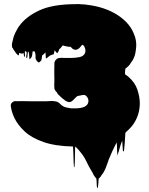

<svg xmlns="http://www.w3.org/2000/svg" viewBox="-20 -731 755 971"><path d="M687 -209Q687 -155 659 -110L653 -101Q644 -88 632 -77L626 -71Q624 -69 621.5 -67Q619 -65 617 -63L614 -58Q613 -47 612.5 -34.5Q612 -22 611 -10L608 23Q607 26 607 30Q607 34 604 35Q602 35 601.5 31Q601 27 601 24L598 -20Q594 -10 590.5 0.5Q587 11 584 22Q581 36 577 44Q576 47 575 52.5Q574 58 574 55Q572 39 572 22Q572 5 570 -11Q569 -9 568 -6Q567 -3 565 -1Q564 0 564 1Q564 2 563 3Q547 34 533 69Q533 69 533 69.5Q533 70 532 70Q524 95 514.5 118.5Q505 142 494 154Q492 158 489.5 161.5Q487 165 483 169Q483 169 482.5 169Q482 169 482 170Q481 170 479 172Q478 182 477.5 193Q477 204 475 215Q475 216 473 219Q471 222 471 220Q469 208 469 195.5Q469 183 467 171L464 168L459 162Q457 160 455.5 157Q454 154 452 151Q451 149 450 146.5Q449 144 448 142L443 134Q430 113 417 85.5Q404 58 385 36Q384 34 380 30Q377 26 374 23Q371 20 368 17Q368 17 366 15L365 14Q364 13 361.5 11Q359 9 360 10Q359 32 359 60Q359 88 357 111Q357 112 355.5 114Q354 116 354 115Q352 92 351.5 62Q351 32 349 10Q259 8 199 -13Q139 -34 104 -67Q69 -100 52 -136Q48 -144 45 -153Q42 -162 39 -171Q39 -173 38.5 -174.5Q38 -176 38 -177Q37 -182 35.5 -188Q34 -194 35 -202V-203Q35 -204 35.5 -204.5Q36 -205 36 -206Q39 -211 43 -214Q46 -217 53 -219Q56 -220 60 -219.5Q64 -219 68 -219Q81 -220 97 -219.5Q113 -219 129 -219H217Q227 -219 236.5 -220Q246 -221 256 -219Q267 -218 273.5 -214Q280 -210 285 -205L291 -199Q293 -198 294.5 -197Q296 -196 297 -195Q306 -189 317.5 -187Q329 -185 340 -183H366Q392 -184 407 -191Q421 -198 425 -209Q426 -211 426 -213Q426 -215 427 -217Q429 -233 416 -246Q414 -248 413 -248Q409 -251 401 -251Q397 -251 388 -248.5Q379 -246 371 -245Q367 -242 363.5 -238.5Q360 -235 357 -232Q353 -228 348 -223Q343 -218 337 -216Q330 -213 322.5 -216Q315 -219 309 -223Q302 -228 295 -234Q288 -240 282 -246L277 -251Q273 -254 271 -257.5Q269 -261 267 -265Q267 -265 266.5 -265Q266 -265 266 -266Q263 -268 259 -274L256 -280Q256 -281 255.5 -282Q255 -283 255 -284V-286Q254 -295 254.5 -305.5Q255 -316 255 -325Q255 -346 254.5 -367Q254 -388 255 -409Q255 -421 263 -429Q265 -431 270 -435Q276 -438 285 -438Q290 -439 296 -438.5Q302 -438 306 -438H341Q359 -438 381 -442Q403 -446 410 -463Q411 -465 411 -467Q411 -469 412 -471V-474Q412 -481 411 -484Q409 -490 407 -494Q407 -495 406.5 -495.5Q406 -496 406 -497Q405 -499 402.5 -501Q400 -503 398 -504Q398 -505 397.5 -505Q397 -505 397 -505Q396 -505 391 -499.5Q386 -494 386 -493Q378 -483 367 -480Q356 -477 345 -486Q343 -488 341 -490.5Q339 -493 337 -494Q335 -495 330.5 -494.5Q326 -494 324 -495L305 -499Q301 -501 298 -501Q296 -499 295 -499Q294 -497 292 -495Q289 -491 286.5 -488Q284 -485 280 -483Q279 -481 278.5 -478Q278 -475 276 -472Q275 -471 273.5 -467Q272 -463 268 -463Q266 -464 263.5 -467.5Q261 -471 260 -472Q260 -472 258 -476Q258 -477 256 -475Q256 -474 255.5 -473.5Q255 -473 255 -472Q257 -471 257.5 -471Q258 -471 255 -471L252 -457Q251 -456 246.5 -455Q242 -454 240 -453Q234 -451 229.5 -447.5Q225 -444 220 -440Q218 -438 216 -437Q215 -437 214 -436Q213 -435 212 -436Q211 -444 211 -451.5Q211 -459 210 -466Q208 -464 205.5 -461.5Q203 -459 201 -457Q200 -455 197 -453.5Q194 -452 193 -450Q192 -444 191.5 -438Q191 -432 189 -426Q188 -425 185 -421.5Q182 -418 180 -417Q179 -417 178.5 -416Q178 -415 176 -415Q177 -414 175.5 -415Q174 -416 169 -420Q157 -432 160 -447Q160 -448 159 -458Q158 -468 153 -472Q153 -472 149.5 -471.5Q146 -471 145 -471Q144 -465 143.5 -458.5Q143 -452 141 -446Q141 -444 138 -440Q135 -436 133 -434Q130 -431 129 -431Q128 -441 127.5 -450Q127 -459 125 -468Q125 -468 121 -470Q120 -462 119.5 -453.5Q119 -445 117 -437Q117 -436 115.5 -437.5Q114 -439 113 -440Q112 -448 114.5 -458Q117 -468 110 -472Q108 -472 108 -472Q106 -470 106 -470Q105 -466 106 -457.5Q107 -449 105 -444Q105 -443 103.5 -443.5Q102 -444 102 -445Q101 -450 100.5 -454.5Q100 -459 99 -463Q96 -460 90 -460Q89 -460 84 -461Q79 -462 78 -463Q78 -463 78 -463.5Q78 -464 77 -464Q76 -461 76 -457.5Q76 -454 74 -451Q73 -450 70 -453Q65 -457 61 -462L55 -471Q55 -473 53 -473Q53 -473 53 -473.5Q53 -474 52 -474Q50 -478 50 -478L46 -485Q43 -490 43 -489Q43 -488 41 -493Q40 -496 40 -504Q40 -507 40.5 -510Q41 -513 42 -516L48 -541Q55 -564 69 -587Q71 -590 72.5 -592.5Q74 -595 75 -597L77 -599Q110 -646 178 -678Q246 -710 364 -710Q369 -711 373.5 -710.5Q378 -710 382 -710Q386 -710 389.5 -709.5Q393 -709 397 -709Q402 -709 408 -708.5Q414 -708 419 -707Q512 -696 576 -654Q640 -612 660 -552Q664 -543 665 -536Q672 -511 667 -478Q664 -450 653 -430Q651 -427 649 -423.5Q647 -420 645 -418Q643 -414 641 -412Q637 -405 632.5 -400Q628 -395 624 -392L623 -391Q619 -387 616 -386Q616 -385 615.5 -385Q615 -385 615 -384Q614 -384 614 -383.5Q614 -383 614 -383Q613 -376 612.5 -369.5Q612 -363 612 -356Q616 -353 620 -350Q624 -347 628 -344Q663 -314 675 -277Q687 -240 687 -209Z"/></svg>

Font: Rubik Wet Paint
Style: Regular
Weight: 400
Designer: Hubert and Fischer, NaN
Foundry: Hubert and Fischer, NaN
Version: Version 2.200